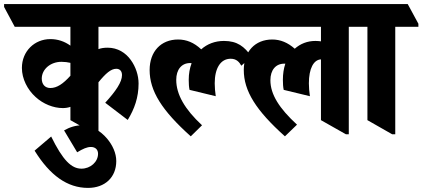

<svg xmlns="http://www.w3.org/2000/svg" viewBox="-88 -647 2064 938"><path d="M219 -119C232 -119 245 -121 256 -125V-60L378 9H393V-245C428 -288 454 -311 480 -311C498 -311 508 -299 508 -280C508 -246 478 -202 426 -145L536 -61C569 -115 589 -171 589 -239C589 -279 575 -321 551 -354C526 -389 487 -414 438 -414C421 -414 406 -412 393 -407V-516H681V-531L629 -627H-68V-613L-16 -516H256V-424C227 -445 194 -456 158 -456C81 -456 19 -397 19 -315C19 -262 46 -209 86 -173C123 -139 173 -119 219 -119ZM116 -263C116 -308 158 -345 212 -345C228 -345 243 -343 256 -340V-277C220 -237 190 -217 158 -217C132 -217 116 -235 116 -263Z M342 271C425 271 480 219 480 140C480 101 462 62 435 30C403 -8 357 -35 313 -35C283 -35 253 -26 225 -10L289 97C317 80 337 71 356 71C378 71 391 84 391 104C391 144 354 177 310 177C261 177 219 136 162 20L81 89C156 210 241 271 342 271Z M597 -516H1091V-531L1039 -627H545V-613ZM844 19 899 -35C814 -114 773 -186 773 -257C773 -307 799 -339 841 -339C844 -339 846 -339 848 -338C839 -314 834 -287 834 -257C834 -239 835 -222 838 -208L966 -177C963 -198 961 -219 961 -240C961 -313 989 -360 1039 -360C1067 -360 1081 -344 1091 -326L1141 -370C1106 -420 1071 -447 1006 -447C962 -447 924 -432 895 -406C860 -439 823 -454 782 -454C698 -454 643 -395 643 -305C643 -203 702 -108 844 19Z M1304 19 1363 -38C1276 -118 1233 -186 1233 -255C1233 -305 1259 -336 1301 -336H1306C1298 -312 1294 -286 1294 -257C1294 -239 1295 -222 1298 -208L1426 -177C1423 -198 1421 -219 1421 -240C1421 -312 1444 -355 1480 -357V-60L1602 9H1616V-516H1729V-531L1677 -627H1005V-613L1057 -516H1480V-445C1472 -446 1463 -447 1453 -447C1413 -447 1379 -433 1352 -409C1318 -439 1282 -454 1242 -454C1158 -454 1103 -395 1103 -305C1103 -203 1162 -108 1304 19Z M1828 9H1843V-516H1956V-531L1904 -627H1593V-613L1645 -516H1707V-60Z"/></svg>

Font: Noto Serif Devanagari ExtraCondensed Black
Style: Regular
Weight: 900
Width: 2
Designer: Universal Thirst, Indian Type Foundry and the Monotype Design Team
Foundry: Monotype Imaging Inc.
Version: Version 2.004